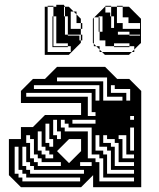

<svg xmlns="http://www.w3.org/2000/svg" viewBox="-20 -778 662 798"><path d="M67 0 17 -50V-200H67V-250H117L167 -300H317V-350H67V-400L117 -450H167L217 -500H417L467 -450H517L567 -400V0H367V-50L317 0ZM393 -360V-424H121V-408H377V-360ZM505 -360H521V-408H457V-424H441V-392H505ZM489 -360V-376H425V-456H217V-440H409V-360ZM345 -376V-296H377V-312H361V-392H89V-376ZM537 -280V-296H521V-280ZM281 -280V-264H377V-280ZM233 -200V-232H217V-280H201V-216H217V-200ZM201 -168V-200H185V-264H169V-184H185V-168ZM317 -150V-200H267L217 -150L267 -100ZM201 -120V-136H185V-152H169V-168H153V-232H137V-152H153V-136H169V-120ZM537 -120V-136H505V-216H473V-200H489V-120ZM233 -88V-104H153V-120H137V-136H121V-200H105V-216H89V-184H105V-120H121V-104H137V-88ZM425 -216H409V-184H441V-168H457V-88H537V-104H473V-184H457V-200H425ZM361 -88V-104H313V-88ZM393 -216H377V-152H409V-136H425V-56H537V-72H441V-152H425V-168H393ZM329 -56V-72H121V-88H105V-104H89V-168H73V-88H89V-72H105V-56ZM537 -24V-40H409V-120H393V-136H361V-248H265V-264H249V-280H233V-248H249V-232H345V-120H377V-104H393V-24ZM313 -24V-40H89V-56H73V-72H57V-168H41V-56H57V-40H73V-24ZM537 -152V-248H521V-152ZM250 -730V-750H246V-730ZM202 -706H198V-710H202ZM518 -646H470V-634H518V-630H562V-634H518ZM538 -562H528L538 -572V-586H518V-598H454V-586H518V-582H454V-586H418V-610H394V-646H390V-658H394V-646H406V-710H390V-706H394V-682H390V-706H372L416 -750H418V-726H438V-710H442V-662H454V-710H442V-750H418V-754H442V-750H466V-682H490V-658H562V-682H514V-706H490V-750H466V-754H490V-750H516L566 -700V-598H564L538 -572ZM262 -582H198V-586H262ZM262 -646V-710H250V-730H246V-710H250V-646ZM202 -682H198V-706H202ZM394 -658V-682H390V-658ZM202 -658H198V-682H202ZM202 -610V-634H198V-610ZM202 -610V-586H198V-610ZM416 -550 404 -562H394V-572L380 -586H370V-596L366 -600V-700L370 -704V-706H372L370 -704V-596L380 -586H394V-572L404 -562H528L516 -550ZM166 -550V-750H178V-562H274V-586H262V-598H214V-646H202V-634H198V-658H202V-646H214V-710H202V-750H178V-754H202V-750H214V-758H246V-754H250V-750H266L286 -730H298V-718L316 -700V-682H322V-658H316V-682H298V-718L286 -730H274V-658H316V-634H322V-610H316V-634H262V-646H250V-634H262V-630H310V-610H316V-600L266 -550Z"/></svg>

Font: Rubik Broken Fax
Style: Regular
Weight: 400
Designer: Hubert and Fischer, NaN
Foundry: Hubert and Fischer, NaN
Version: Version 2.201